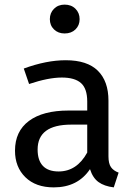

<svg xmlns="http://www.w3.org/2000/svg" viewBox="-20 -800 584 832"><path d="M494 -52 473 12Q432 7 407 -11Q382 -29 370 -67Q317 12 213 12Q135 12 90 -32Q45 -76 45 -147Q45 -231 105.5 -276Q166 -321 277 -321H358V-360Q358 -416 331 -440Q304 -464 248 -464Q190 -464 106 -436L83 -503Q181 -539 265 -539Q358 -539 404 -493.5Q450 -448 450 -364V-123Q450 -91 461 -75.5Q472 -60 494 -52ZM358 -139V-260H289Q143 -260 143 -152Q143 -105 166 -81Q189 -57 234 -57Q313 -57 358 -139ZM325 -717Q325 -690 307 -672.5Q289 -655 260 -655Q232 -655 214 -672.5Q196 -690 196 -717Q196 -744 214 -762Q232 -780 260 -780Q289 -780 307 -762Q325 -744 325 -717Z"/></svg>

Font: FiraGOUPP
Style: Medium
Weight: 400
Designer: bBox Type
Foundry: bBox Type GmbH
Version: Version 1.001